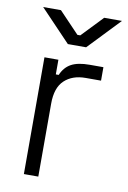

<svg xmlns="http://www.w3.org/2000/svg" viewBox="-80 -737 523 787"><g transform="rotate(10 181.5 -344.0)"><path d="M76 0V-486H134V-425H146Q160 -458 187.5 -473Q215 -488 264 -488H321V-432H257Q202 -432 169 -401Q136 -370 136 -304V0ZM161 -556 35 -688H109L193 -600H205L289 -688H363L237 -556Z"/></g></svg>

Font: Space Grotesk Frontify Light
Style: Regular
Weight: 300
Designer: Florian Karsten
Version: Version 2.000